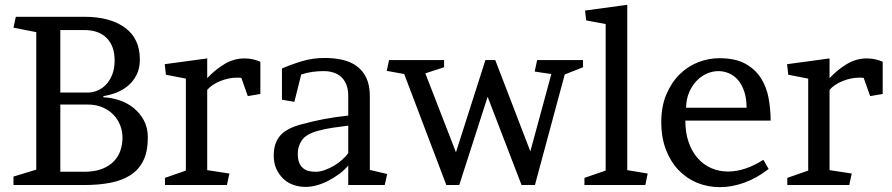

<svg xmlns="http://www.w3.org/2000/svg" viewBox="-20 -770 3714 799"><path d="M36.1 0V-35.2L130.9 -64V-636.2L36.1 -654.8L45.9 -700.2H330.1Q439 -700.2 500.5 -654.5Q562 -608.9 562 -522.9Q562 -484.9 548.1 -458Q534.2 -431.2 512.7 -413.1Q491.2 -395 464.1 -384.5Q437 -374 410.2 -370.1V-365.2Q443.8 -363.8 476.8 -352.8Q509.8 -341.8 535.9 -320.8Q562 -299.8 578.6 -269.3Q595.2 -238.8 595.2 -198.2Q595.2 -140.1 576.7 -102.1Q558.1 -64 523.4 -41.5Q488.8 -19 439.9 -9.5Q391.1 0 330.1 0ZM330.1 -55.2Q374 -55.2 404.5 -67.1Q435.1 -79.1 454.1 -99.1Q473.1 -119.1 481.4 -144.5Q489.7 -169.9 489.7 -196.8Q489.7 -223.1 480.5 -247.6Q471.2 -272 453.1 -291.5Q435.1 -311 407.5 -323Q379.9 -335 343.8 -335H231V-55.2ZM346.2 -384.8Q364.7 -384.8 384.8 -392.8Q404.8 -400.9 420.9 -417.5Q437 -434.1 447 -459.5Q457 -484.9 457 -519Q457 -578.1 424.1 -611.6Q391.1 -645 330.1 -645H231V-384.8Z M1063.5 -378.9 1011.2 -370.1 984.4 -445.8Q980.5 -446.8 974.4 -446.8Q968.3 -446.8 964.4 -446.8Q932.1 -446.8 897.2 -432.9Q862.3 -418.9 842.3 -396V-62L934.6 -47.9L924.3 0H666.5V-29.8L753.4 -60.1V-442.9L670.4 -459L665.5 -502.9L842.3 -526.9V-444.8Q876.5 -481 915 -503.9Q953.6 -526.9 997.6 -526.9Q1031.2 -526.9 1063.5 -513.2Z M1429.2 0V-81.1Q1414.1 -63 1392.6 -46.9Q1371.1 -30.8 1347.2 -18.3Q1323.2 -5.9 1298.8 1Q1274.4 7.8 1252.4 7.8Q1225.1 7.8 1201.2 -0.5Q1177.2 -8.8 1159.2 -25.9Q1141.1 -43 1130.1 -66.9Q1119.1 -90.8 1119.1 -123Q1119.1 -172.9 1144.8 -204.3Q1170.4 -235.8 1235.4 -252.9Q1284.2 -266.1 1329.6 -274.7Q1375 -283.2 1429.2 -289.1V-371.1Q1429.2 -398.9 1421.1 -418.5Q1413.1 -438 1399.2 -450.4Q1385.3 -462.9 1366.7 -468.5Q1348.1 -474.1 1327.1 -474.1Q1304.2 -474.1 1280.3 -470.9Q1256.3 -467.8 1233.4 -460L1205.1 -346.2L1153.3 -355V-484.9Q1192.4 -502 1236.8 -515.4Q1281.2 -528.8 1332 -528.8Q1371.1 -528.8 1405.3 -521Q1439.5 -513.2 1464.8 -494.6Q1490.2 -476.1 1504.6 -445.6Q1519 -415 1519 -370.1V-63L1591.3 -45.9L1581.1 0ZM1219.2 -130.9Q1219.2 -106.9 1225.3 -92.5Q1231.4 -78.1 1241.9 -69.6Q1252.4 -61 1265.9 -58.1Q1279.3 -55.2 1294.4 -55.2Q1312 -55.2 1332 -62.5Q1352.1 -69.8 1370.6 -80.8Q1389.2 -91.8 1404.8 -106Q1420.4 -120.1 1429.2 -132.8V-247.1Q1397.5 -243.2 1365.2 -238.5Q1333 -233.9 1301.3 -225.1Q1254.4 -211.9 1236.8 -187Q1219.2 -162.1 1219.2 -130.9Z M2205.1 -472.2 2215.3 -520H2406.2V-490.2L2330.1 -460L2206.1 0H2150.4L2009.3 -367.2L1891.1 0H1837.4L1662.1 -461.9L1589.4 -475.1L1599.1 -520H1828.1V-490.2L1750 -464.8L1877.4 -136.2L2000 -520H2041L2187 -140.1L2274.4 -461.9Z M2590.3 -62 2675.3 -47.9 2665.5 0H2412.1V-29.8L2500.5 -60.1V-669.9L2419.4 -685.1L2414.6 -726.1L2590.3 -750Z M2832 -268.1Q2832 -217.8 2845.5 -179Q2858.9 -140.1 2882.8 -112.5Q2906.7 -85 2939.2 -70.6Q2971.7 -56.2 3009.8 -56.2Q3080.1 -56.2 3156.7 -105L3178.7 -66.9Q3129.9 -28.8 3077.9 -10Q3025.9 8.8 2976.1 8.8Q2925.8 8.8 2881.8 -9Q2837.9 -26.9 2804.4 -61.5Q2771 -96.2 2751.5 -146.5Q2731.9 -196.8 2731.9 -262.2Q2731.9 -328.1 2753.4 -378.2Q2774.9 -428.2 2809.3 -461.7Q2843.8 -495.1 2886.7 -511.5Q2929.7 -527.8 2972.7 -527.8Q3040 -527.8 3081.5 -504.9Q3123 -481.9 3146.5 -445.1Q3169.9 -408.2 3178.5 -361.6Q3187 -314.9 3187 -268.1ZM3086.9 -321.8Q3086.9 -360.8 3076.9 -389.9Q3066.9 -418.9 3050.8 -437.5Q3034.7 -456.1 3013.2 -465.1Q2991.7 -474.1 2969.7 -474.1Q2945.8 -474.1 2922.4 -464.1Q2898.9 -454.1 2879.9 -434.6Q2860.8 -415 2848.4 -387Q2835.9 -358.9 2835 -321.8Z M3653.3 -378.9 3601.1 -370.1 3574.2 -445.8Q3570.3 -446.8 3564.2 -446.8Q3558.1 -446.8 3554.2 -446.8Q3522 -446.8 3487.1 -432.9Q3452.1 -418.9 3432.1 -396V-62L3524.4 -47.9L3514.2 0H3256.3V-29.8L3343.3 -60.1V-442.9L3260.3 -459L3255.4 -502.9L3432.1 -526.9V-444.8Q3466.3 -481 3504.9 -503.9Q3543.5 -526.9 3587.4 -526.9Q3621.1 -526.9 3653.3 -513.2Z"/></svg>

Font: Brawler
Style: Regular
Weight: 400
Version: Version 1.000